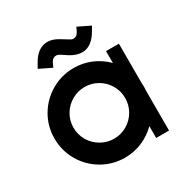

<svg xmlns="http://www.w3.org/2000/svg" viewBox="-164 -839 948 982"><g transform="rotate(-30 310.5 -348.0)"><path d="M32 -257Q32 -329 67.5 -389.5Q103 -450 164 -485.5Q225 -521 297 -521Q351 -521 399 -500.5Q447 -480 484 -443V-513H560V-280L561 -257L560 -234V0H484V-70Q447 -33 399 -12.5Q351 8 297 8Q225 8 164 -27.5Q103 -63 67.5 -124Q32 -185 32 -257ZM449 -257Q449 -298 428.5 -333Q408 -368 373 -388.5Q338 -409 297 -409Q256 -409 220.5 -388.5Q185 -368 164.5 -333Q144 -298 144 -257Q144 -215 164.5 -180Q185 -145 220.5 -124.5Q256 -104 297 -104Q338 -104 373 -124.5Q408 -145 428.5 -180Q449 -215 449 -257ZM310 -589 275 -612Q261 -621 251 -621Q241 -621 233.5 -616Q226 -611 219 -598L208 -574L136 -609L150 -634Q188 -704 248 -704Q278 -704 313 -682L349 -660Q362 -651 371 -651Q382 -651 389.5 -656Q397 -661 404 -674L415 -697L487 -662L473 -638Q435 -570 379 -568Q345 -568 310 -589Z"/></g></svg>

Font: Lineal Medium
Style: Regular
Weight: 600
Designer: Created by Frank Adebiaye with contributions from Anton Moglia & Ariel Martín Pérez
Created by Frank ADEBIAYE with FontF
Foundry: Velvetyne Type Foundry
Version: Version 2.000